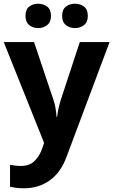

<svg xmlns="http://www.w3.org/2000/svg" viewBox="-20 -772 609 1032"><path d="M0 -546H163L266 -239Q274 -217 278 -193.5Q282 -170 284 -144H287Q290 -170 295.5 -193.5Q301 -217 308 -239L409 -546H569L338 70Q307 155 247.5 197.5Q188 240 110 240Q85 240 66.5 237.5Q48 235 34 232V114Q45 116 60.5 118Q76 120 93 120Q140 120 167.5 91.5Q195 63 208 23L217 -4ZM117 -686Q117 -721 137 -736.5Q157 -752 184.9 -752Q212.8 -752 233.4 -736.6Q254 -721.2 254 -686.4Q254 -653 233.4 -637Q212.8 -621 184.9 -621Q157 -621 137 -637.2Q117 -653.5 117 -686ZM314 -686Q314 -721 334.1 -736.5Q354.3 -752 382.6 -752Q411 -752 431.5 -736.6Q452 -721.2 452 -686.4Q452 -653 431.4 -637Q410.9 -621 383 -621Q354.5 -621 334.2 -637.2Q314 -653.5 314 -686Z"/></svg>

Font: Noto Sans Hanifi Rohingya
Style: Regular
Weight: 400
Designer: Monotype Design Team and DaltonMaag
Foundry: Google LLC
Version: Version 2.101